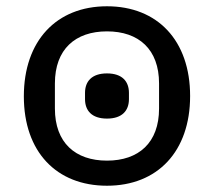

<svg xmlns="http://www.w3.org/2000/svg" viewBox="-20 -580 682 612"><path d="M321 -202C370 -202 391 -228 391 -264V-284C391 -320 370 -346 321 -346C272 -346 251 -320 251 -284V-264C251 -228 272 -202 321 -202ZM321 -68C220 -68 155 -125 155 -234V-314C155 -423 220 -480 321 -480C422 -480 487 -423 487 -314V-234C487 -125 422 -68 321 -68ZM321 12C482 12 586 -97 586 -274C586 -451 482 -560 321 -560C160 -560 56 -450 56 -273C56 -96 160 12 321 12Z"/></svg>

Font: IBM Plex Thai Text
Style: Regular
Weight: 450
Designer: Mike Abbink, Paul van der Laan, Pieter van Rosmalen, Ben Mitchell, Mark Frömberg
Foundry: Bold Monday
Version: Version 1.0